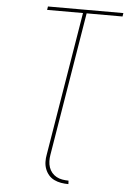

<svg xmlns="http://www.w3.org/2000/svg" viewBox="-62 -781 725 1050"><g transform="rotate(5 300.0 -256.0)"><path d="M354 223Q333 223 313 219.5Q293 216 275.5 207.5Q258 199 245.5 184.5Q233 170 226 151.5Q219 133 218.5 112.5Q218 92 222 72L352 -716H155L158 -735H572L569 -716H372L242 72Q239 89 239.5 107Q240 125 245.5 141Q251 157 261.5 169.5Q272 182 286.5 190Q301 198 318.5 201Q336 204 353 204Z"/></g></svg>

Font: Iosevka Aile Thin Oblique
Style: Regular
Weight: 100
Italic angle: -9°
Designer: Belleve Invis
Foundry: Belleve Invis
Version: Version 31.1.0; ttfautohint (v1.8.4)